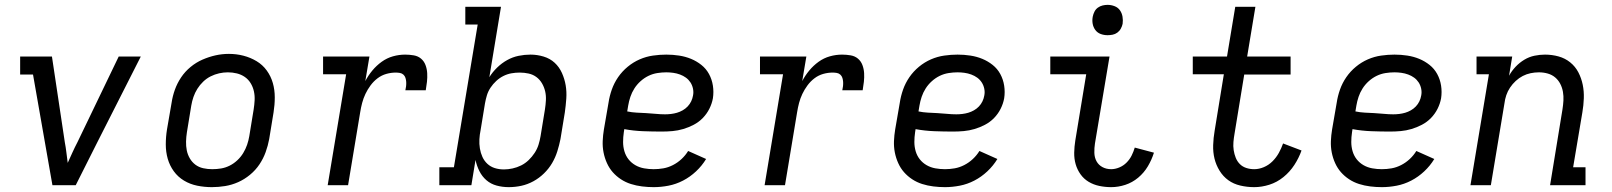

<svg xmlns="http://www.w3.org/2000/svg" viewBox="-20 -763 6640 791"><path d="M196 0 116 -456H63V-530H194L247 -177Q251 -156 253.5 -135Q256 -114 259 -92Q269 -114 278.5 -135Q288 -156 299 -177L469 -530H560L381 -177L292 0Z M853 8Q822 8 792.5 2Q763 -4 738 -19Q713 -34 696 -57.5Q679 -81 671 -109Q663 -137 663 -168Q663 -199 668 -230L687 -340Q691 -367 700.5 -393.5Q710 -420 726 -444Q742 -468 765 -487Q788 -506 814.5 -517.5Q841 -529 868 -535Q895 -541 923 -541Q954 -541 983 -533.5Q1012 -526 1037 -511Q1062 -496 1079 -472.5Q1096 -449 1104 -421Q1112 -393 1112 -362Q1112 -331 1107 -300L1089 -190Q1084 -163 1074.5 -136.5Q1065 -110 1049 -86Q1033 -62 1010 -43Q987 -24 961 -12.5Q935 -1 907.5 3.5Q880 8 853 8ZM854 -66Q873 -66 891 -69Q909 -72 926 -80.5Q943 -89 957.5 -102.5Q972 -116 982 -132.5Q992 -149 998 -166.5Q1004 -184 1007 -202L1025 -312Q1028 -331 1029 -350Q1030 -369 1026 -387Q1022 -405 1012.5 -420.5Q1003 -436 988.5 -446Q974 -456 956 -460.5Q938 -465 919 -465Q901 -465 883 -461Q865 -457 848 -448.5Q831 -440 817 -426.5Q803 -413 793 -397Q783 -381 777 -363.5Q771 -346 768 -328L750 -218Q747 -199 746.5 -180Q746 -161 749.5 -143.5Q753 -126 762 -110.5Q771 -95 785 -84.5Q799 -74 817 -70Q835 -66 854 -66Z M1330 0 1406 -457H1311V-530H1502L1485 -429Q1497 -452 1514 -472.5Q1531 -493 1552.5 -508.5Q1574 -524 1599 -531Q1624 -538 1649 -538Q1667 -538 1684.5 -535Q1702 -532 1714.5 -521.5Q1727 -511 1733 -495Q1739 -479 1740 -461.5Q1741 -444 1739 -426Q1737 -408 1734 -391H1650Q1652 -399 1653 -408Q1654 -417 1653.5 -425.5Q1653 -434 1650.5 -442Q1648 -450 1642 -455.5Q1636 -461 1627.5 -462.5Q1619 -464 1610 -464Q1591 -464 1571.5 -458.5Q1552 -453 1535.5 -440.5Q1519 -428 1506.5 -411Q1494 -394 1485.5 -376Q1477 -358 1472 -339Q1467 -320 1464 -301L1414 0Z M2076 8Q2050 8 2026 1.5Q2002 -5 1984 -20.5Q1966 -36 1955 -58Q1944 -80 1939 -104L1922 0H1790V-74H1850L1948 -662H1897V-735H2044L1996 -445Q2009 -466 2028 -484.5Q2047 -503 2069.5 -515.5Q2092 -528 2116.5 -533Q2141 -538 2165 -538Q2165 -538 2165 -538Q2165 -538 2166 -538Q2193 -538 2219.5 -530Q2246 -522 2265 -504.5Q2284 -487 2295 -462.5Q2306 -438 2310.5 -411.5Q2315 -385 2313 -356.5Q2311 -328 2307 -300L2289 -190Q2284 -165 2276 -139.5Q2268 -114 2254.5 -91Q2241 -68 2221 -48.5Q2201 -29 2177 -16Q2153 -3 2127.5 2.5Q2102 8 2076 8ZM2056 -65Q2073 -65 2091.5 -69Q2110 -73 2127 -81.5Q2144 -90 2158 -103.5Q2172 -117 2182.5 -133Q2193 -149 2198.5 -166.5Q2204 -184 2207 -202L2225 -312Q2228 -331 2229 -350Q2230 -369 2226 -386.5Q2222 -404 2213 -419.5Q2204 -435 2190 -445.5Q2176 -456 2158 -460Q2140 -464 2121 -464Q2104 -464 2087 -461Q2070 -458 2054 -450Q2038 -442 2024.5 -429.5Q2011 -417 2001 -402Q1991 -387 1986 -370.5Q1981 -354 1978 -337L1960 -227Q1956 -208 1955 -189Q1954 -170 1957 -151.5Q1960 -133 1967.5 -116.5Q1975 -100 1988 -88Q2001 -76 2018.5 -70.5Q2036 -65 2056 -65Z M2673 8Q2649 8 2625 5Q2601 2 2579 -5Q2557 -12 2538 -24.5Q2519 -37 2504.5 -53.5Q2490 -70 2480.5 -91Q2471 -112 2466.5 -135Q2462 -158 2463 -182Q2464 -206 2468 -230L2487 -340Q2491 -367 2500.5 -394Q2510 -421 2526.5 -445Q2543 -469 2566 -488Q2589 -507 2615.5 -518.5Q2642 -530 2670 -534Q2698 -538 2725 -538Q2752 -538 2778 -534Q2804 -530 2827 -520.5Q2850 -511 2869.5 -495.5Q2889 -480 2901 -458Q2913 -436 2917 -410Q2921 -384 2917 -358Q2913 -336 2902.5 -315Q2892 -294 2875.5 -277Q2859 -260 2838 -249Q2817 -238 2795 -231.5Q2773 -225 2751 -223Q2729 -221 2707 -221Q2668 -221 2629 -222.5Q2590 -224 2552 -231L2550 -218Q2547 -198 2547 -178Q2547 -158 2552.5 -139.5Q2558 -121 2569.5 -106.5Q2581 -92 2597.5 -82.5Q2614 -73 2633.5 -69.5Q2653 -66 2673 -66Q2693 -66 2713 -69.5Q2733 -73 2752.5 -83Q2772 -93 2788 -108Q2804 -123 2815 -141L2889 -108Q2872 -80 2847.5 -57Q2823 -34 2794 -19Q2765 -4 2734 2Q2703 8 2673 8ZM2720 -292Q2732 -292 2744.5 -293.5Q2757 -295 2769 -298.5Q2781 -302 2792.5 -308.5Q2804 -315 2813 -324.5Q2822 -334 2827.5 -345.5Q2833 -357 2835 -369Q2838 -383 2835 -397.5Q2832 -412 2824.5 -423.5Q2817 -435 2806 -443Q2795 -451 2781.5 -456Q2768 -461 2753.5 -463Q2739 -465 2725 -465Q2707 -465 2688 -462Q2669 -459 2651.5 -450.5Q2634 -442 2619 -428.5Q2604 -415 2593.5 -398.5Q2583 -382 2577 -364Q2571 -346 2568 -328L2564 -304Q2583 -300 2602.5 -299Q2622 -298 2642 -297Q2662 -296 2681.5 -294Q2701 -292 2720 -292Z M3130 0 3206 -457H3111V-530H3302L3285 -429Q3297 -452 3314 -472.5Q3331 -493 3352.5 -508.5Q3374 -524 3399 -531Q3424 -538 3449 -538Q3467 -538 3484.5 -535Q3502 -532 3514.5 -521.5Q3527 -511 3533 -495Q3539 -479 3540 -461.5Q3541 -444 3539 -426Q3537 -408 3534 -391H3450Q3452 -399 3453 -408Q3454 -417 3453.5 -425.5Q3453 -434 3450.5 -442Q3448 -450 3442 -455.5Q3436 -461 3427.5 -462.5Q3419 -464 3410 -464Q3391 -464 3371.5 -458.5Q3352 -453 3335.5 -440.5Q3319 -428 3306.5 -411Q3294 -394 3285.5 -376Q3277 -358 3272 -339Q3267 -320 3264 -301L3214 0Z M3873 8Q3849 8 3825 5Q3801 2 3779 -5Q3757 -12 3738 -24.5Q3719 -37 3704.5 -53.5Q3690 -70 3680.5 -91Q3671 -112 3666.5 -135Q3662 -158 3663 -182Q3664 -206 3668 -230L3687 -340Q3691 -367 3700.5 -394Q3710 -421 3726.5 -445Q3743 -469 3766 -488Q3789 -507 3815.5 -518.5Q3842 -530 3870 -534Q3898 -538 3925 -538Q3952 -538 3978 -534Q4004 -530 4027 -520.5Q4050 -511 4069.5 -495.5Q4089 -480 4101 -458Q4113 -436 4117 -410Q4121 -384 4117 -358Q4113 -336 4102.5 -315Q4092 -294 4075.5 -277Q4059 -260 4038 -249Q4017 -238 3995 -231.5Q3973 -225 3951 -223Q3929 -221 3907 -221Q3868 -221 3829 -222.5Q3790 -224 3752 -231L3750 -218Q3747 -198 3747 -178Q3747 -158 3752.5 -139.5Q3758 -121 3769.5 -106.5Q3781 -92 3797.5 -82.5Q3814 -73 3833.5 -69.5Q3853 -66 3873 -66Q3893 -66 3913 -69.5Q3933 -73 3952.5 -83Q3972 -93 3988 -108Q4004 -123 4015 -141L4089 -108Q4072 -80 4047.5 -57Q4023 -34 3994 -19Q3965 -4 3934 2Q3903 8 3873 8ZM3920 -292Q3932 -292 3944.5 -293.5Q3957 -295 3969 -298.5Q3981 -302 3992.5 -308.5Q4004 -315 4013 -324.5Q4022 -334 4027.5 -345.5Q4033 -357 4035 -369Q4038 -383 4035 -397.5Q4032 -412 4024.5 -423.5Q4017 -435 4006 -443Q3995 -451 3981.5 -456Q3968 -461 3953.5 -463Q3939 -465 3925 -465Q3907 -465 3888 -462Q3869 -459 3851.5 -450.5Q3834 -442 3819 -428.5Q3804 -415 3793.5 -398.5Q3783 -382 3777 -364Q3771 -346 3768 -328L3764 -304Q3783 -300 3802.5 -299Q3822 -298 3842 -297Q3862 -296 3881.5 -294Q3901 -292 3920 -292Z M4558 8Q4533 8 4509 3Q4485 -2 4465 -14Q4445 -26 4431.5 -45Q4418 -64 4411.5 -86.5Q4405 -109 4405.5 -134Q4406 -159 4410 -184L4455 -457H4307V-530H4551L4491 -172Q4488 -153 4488.5 -133.5Q4489 -114 4497.5 -98.5Q4506 -83 4522 -74.5Q4538 -66 4558 -66Q4574 -66 4591 -73Q4608 -80 4621 -93Q4634 -106 4642 -122Q4650 -138 4655 -155L4734 -134Q4725 -105 4709 -78Q4693 -51 4669 -31Q4645 -11 4616 -1.5Q4587 8 4558 8ZM4543 -618Q4528 -618 4514.5 -623Q4501 -628 4492.5 -639.5Q4484 -651 4481.5 -665.5Q4479 -680 4482 -695Q4484 -705 4489 -715Q4494 -725 4503 -731.5Q4512 -738 4522.5 -740.5Q4533 -743 4543 -743Q4558 -743 4572 -737.5Q4586 -732 4594 -720.5Q4602 -709 4604.5 -694.5Q4607 -680 4605 -665Q4603 -655 4597.5 -645Q4592 -635 4583 -628.5Q4574 -622 4563.5 -620Q4553 -618 4543 -618Z M5147 8Q5118 8 5090 1.5Q5062 -5 5040.5 -20.5Q5019 -36 5004.5 -59.5Q4990 -83 4983.5 -109.5Q4977 -136 4978 -165.5Q4979 -195 4984 -224L5022 -457H4894V-530H5035L5069 -735H5152L5118 -530H5297V-456H5106L5066 -212Q5063 -195 5061.5 -178Q5060 -161 5062.5 -144.5Q5065 -128 5071 -113Q5077 -98 5088 -87Q5099 -76 5114.5 -71Q5130 -66 5147 -66Q5167 -66 5187 -74.5Q5207 -83 5222.5 -98.5Q5238 -114 5248.5 -133Q5259 -152 5266 -172L5342 -143Q5331 -112 5312.5 -83.5Q5294 -55 5267.5 -33.5Q5241 -12 5209.5 -2Q5178 8 5147 8Z M5673 8Q5649 8 5625 5Q5601 2 5579 -5Q5557 -12 5538 -24.5Q5519 -37 5504.5 -53.5Q5490 -70 5480.5 -91Q5471 -112 5466.5 -135Q5462 -158 5463 -182Q5464 -206 5468 -230L5487 -340Q5491 -367 5500.5 -394Q5510 -421 5526.5 -445Q5543 -469 5566 -488Q5589 -507 5615.5 -518.5Q5642 -530 5670 -534Q5698 -538 5725 -538Q5752 -538 5778 -534Q5804 -530 5827 -520.5Q5850 -511 5869.5 -495.5Q5889 -480 5901 -458Q5913 -436 5917 -410Q5921 -384 5917 -358Q5913 -336 5902.5 -315Q5892 -294 5875.5 -277Q5859 -260 5838 -249Q5817 -238 5795 -231.5Q5773 -225 5751 -223Q5729 -221 5707 -221Q5668 -221 5629 -222.5Q5590 -224 5552 -231L5550 -218Q5547 -198 5547 -178Q5547 -158 5552.5 -139.5Q5558 -121 5569.5 -106.5Q5581 -92 5597.5 -82.5Q5614 -73 5633.5 -69.5Q5653 -66 5673 -66Q5693 -66 5713 -69.5Q5733 -73 5752.5 -83Q5772 -93 5788 -108Q5804 -123 5815 -141L5889 -108Q5872 -80 5847.5 -57Q5823 -34 5794 -19Q5765 -4 5734 2Q5703 8 5673 8ZM5720 -292Q5732 -292 5744.5 -293.5Q5757 -295 5769 -298.5Q5781 -302 5792.5 -308.5Q5804 -315 5813 -324.5Q5822 -334 5827.5 -345.5Q5833 -357 5835 -369Q5838 -383 5835 -397.5Q5832 -412 5824.5 -423.5Q5817 -435 5806 -443Q5795 -451 5781.5 -456Q5768 -461 5753.5 -463Q5739 -465 5725 -465Q5707 -465 5688 -462Q5669 -459 5651.5 -450.5Q5634 -442 5619 -428.5Q5604 -415 5593.5 -398.5Q5583 -382 5577 -364Q5571 -346 5568 -328L5564 -304Q5583 -300 5602.5 -299Q5622 -298 5642 -297Q5662 -296 5681.5 -294Q5701 -292 5720 -292Z M6038 0 6114 -457H6063V-530H6210L6197 -451Q6208 -471 6224 -488Q6240 -505 6260 -517Q6280 -529 6302 -533.5Q6324 -538 6345 -538Q6374 -538 6401 -530.5Q6428 -523 6449 -506Q6470 -489 6482.5 -465Q6495 -441 6500.5 -414Q6506 -387 6505 -358Q6504 -329 6499 -300L6461 -74H6512V0H6366L6417 -312Q6420 -331 6421 -349Q6422 -367 6419 -384.5Q6416 -402 6408 -417.5Q6400 -433 6387 -444Q6374 -455 6356.5 -460Q6339 -465 6320 -465Q6303 -465 6286 -461.5Q6269 -458 6253.5 -450Q6238 -442 6224.5 -429.5Q6211 -417 6201 -402Q6191 -387 6185.5 -370.5Q6180 -354 6178 -337L6122 0Z"/></svg>

Font: Iosevka Slab Extended
Style: Italic
Weight: 400
Width: 7
Italic angle: -9°
Monospace: yes
Designer: Belleve Invis
Foundry: Belleve Invis
Version: Version 11.1.0; ttfautohint (v1.8.3)